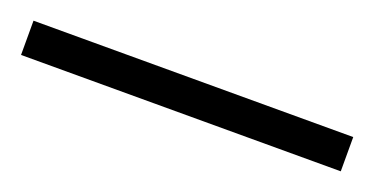

<svg xmlns="http://www.w3.org/2000/svg" viewBox="-25 -901 461 237"><g transform="rotate(20 206.0 -782.5)"><path d="M416 -760H-4V-805H416Z"/></g></svg>

Font: Noto Sans Hebrew ExtraCondensed Light
Style: Regular
Weight: 300
Width: 2
Designer: Monotype Design Team
Foundry: Monotype Imaging Inc.
Version: Version 2.004; ttfautohint (v1.8.4.7-5d5b)